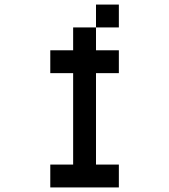

<svg xmlns="http://www.w3.org/2000/svg" viewBox="-20 -820 740 840"><path d="M300 -100H200V0H500V-100H400V-500H500V-600H400V-700H300V-600H200V-500H300ZM400 -700H500V-800H400Z"/></svg>

Font: FT88
Style: Regular
Weight: 400
Designer: Ange Degheest & Mandy Elbé
Foundry: Velvetyne Type Foundry
Version: Version 1.000;FEAKit 1.0